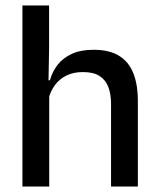

<svg xmlns="http://www.w3.org/2000/svg" viewBox="-20 -682 580 702"><path d="M484 0H386V-302Q386 -337.5 376.2 -363.5Q366.5 -389.5 344.2 -404Q322 -418.5 283.5 -418.5Q248 -418.5 222.2 -405.5Q196.5 -392.5 180.5 -370.5Q164.5 -348.5 157.5 -320.5L138 -388.5H162.5Q171 -419.5 190.5 -444.8Q210 -470 242.5 -485Q275 -500 322 -500Q379.5 -500 415 -478.2Q450.5 -456.5 467.2 -415Q484 -373.5 484 -313ZM160 0H62V-662H159.5V-506L157 -365L160 -358Z"/></svg>

Font: Anek Malayalam Medium Medium
Style: Regular
Weight: 500
Version: Version 1.003